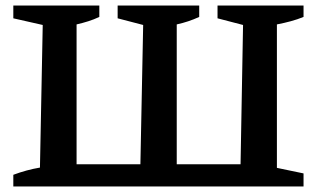

<svg xmlns="http://www.w3.org/2000/svg" viewBox="-20 -672 1145 692"><path d="M1074 -611Q1052 -602 1028 -595.5Q1004 -589 978 -584V-67L1074 -47V0H28V-42Q76 -60 124 -68L134 -582L28 -606V-652H338V-611Q319 -602 298.5 -595.5Q278 -589 256 -584V-80H486L496 -582L404 -606V-652H698V-611Q659 -593 617 -584V-80H847L856 -582L764 -606V-652H1074Z"/></svg>

Font: Piazzolla SemiBold
Style: Regular
Weight: 600
Designer: Juan Pablo del Peral
Foundry: Huerta Tipografica
Version: Version 1.330